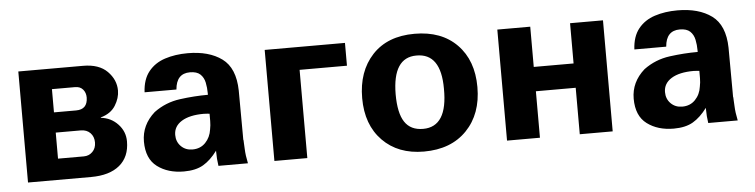

<svg xmlns="http://www.w3.org/2000/svg" viewBox="-39 -686 3411 868"><g transform="rotate(-5 1667.0 -252.0)"><path d="M413.1 -262.7Q459 -257.8 490.2 -224.6Q521.5 -191.4 521.5 -146.5Q521.5 -76.2 475.6 -38.1Q429.7 0 345.7 0H59.6V-503.9H353.5Q425.8 -503.9 463.4 -465.8Q501 -427.7 501 -378.9Q501 -344.7 480 -311Q459 -277.3 413.1 -264.6ZM204.1 -305.7H304.7Q356.4 -305.7 357.4 -359.4Q357.4 -381.8 344.7 -396.5Q332 -411.1 309.6 -411.1H204.1ZM204.1 -95.7H321.3Q344.7 -95.7 360.8 -111.8Q377 -127.9 377 -154.3Q377 -180.7 360.8 -197.3Q344.7 -213.9 317.4 -213.9H204.1Z M1057.6 0H923.8Q918.9 -31.2 918.9 -64.5V-69.3Q888.7 -28.3 854.5 -8.3Q820.3 11.7 766.6 11.7Q694.3 11.7 646 -24.4Q597.7 -60.5 597.7 -138.7Q597.7 -213.9 658.2 -267.6Q710.9 -306.6 776.9 -315.4Q842.8 -324.2 904.3 -324.2V-331.1Q904.3 -356.4 899.4 -379.9Q894.5 -403.3 878.9 -418Q863.3 -432.6 832 -432.6Q770.5 -432.6 764.6 -360.4H620.1Q623 -418.9 651.4 -454.1Q679.7 -489.3 726.1 -504.4Q772.5 -519.5 829.1 -519.5Q925.8 -519.5 984.4 -476.6Q1043 -433.6 1044.9 -331.1L1045.9 -127.9Q1045.9 -120.1 1045.9 -115.7Q1045.9 -111.3 1045.9 -108.9Q1045.9 -106.4 1046.9 -104.5Q1046.9 -101.6 1047.4 -92.8Q1047.9 -84 1048.8 -65.4Q1049.8 -37.1 1057.6 0ZM904.3 -238.3Q899.4 -238.3 894.5 -239.3Q890.6 -239.3 886.7 -239.7Q882.8 -240.2 877.9 -240.2Q813.5 -240.2 777.3 -217.8Q741.2 -195.3 741.2 -156.2Q741.2 -125 761.7 -104.5Q782.2 -84 813.5 -84Q849.6 -84 872.6 -107.9Q895.5 -131.8 900.4 -167Q902.3 -177.7 903.3 -186Q904.3 -194.3 904.3 -205.6Q904.3 -216.8 904.3 -238.3Z M1542 -400.4H1327.1V0H1177.7V-503.9H1542Z M1597.7 -248Q1597.7 -369.1 1666.5 -443.4Q1735.4 -517.6 1858.4 -517.6Q1980.5 -517.6 2050.8 -445.8Q2121.1 -374 2121.1 -252.9Q2121.1 -130.9 2049.8 -57.1Q1978.5 16.6 1855.5 16.6Q1738.3 16.6 1668 -55.2Q1597.7 -127 1597.7 -248ZM1750 -252.9Q1750 -167 1776.9 -126.5Q1803.7 -85.9 1860.4 -85.9Q1971.7 -85.9 1969.7 -258.8Q1969.7 -419.9 1858.4 -418.9Q1751 -418.9 1750 -252.9Z M2712.9 0H2563.5V-210.9H2382.8V0H2233.4V-503.9H2382.8V-321.3H2563.5V-503.9H2712.9Z M3280.3 0H3146.5Q3141.6 -31.2 3141.6 -64.5V-69.3Q3111.3 -28.3 3077.1 -8.3Q3043 11.7 2989.3 11.7Q2917 11.7 2868.7 -24.4Q2820.3 -60.5 2820.3 -138.7Q2820.3 -213.9 2880.9 -267.6Q2933.6 -306.6 2999.5 -315.4Q3065.4 -324.2 3127 -324.2V-331.1Q3127 -356.4 3122.1 -379.9Q3117.2 -403.3 3101.6 -418Q3085.9 -432.6 3054.7 -432.6Q2993.2 -432.6 2987.3 -360.4H2842.8Q2845.7 -418.9 2874 -454.1Q2902.3 -489.3 2948.7 -504.4Q2995.1 -519.5 3051.8 -519.5Q3148.4 -519.5 3207 -476.6Q3265.6 -433.6 3267.6 -331.1L3268.6 -127.9Q3268.6 -120.1 3268.6 -115.7Q3268.6 -111.3 3268.6 -108.9Q3268.6 -106.4 3269.5 -104.5Q3269.5 -101.6 3270 -92.8Q3270.5 -84 3271.5 -65.4Q3272.5 -37.1 3280.3 0ZM3127 -238.3Q3122.1 -238.3 3117.2 -239.3Q3113.3 -239.3 3109.4 -239.7Q3105.5 -240.2 3100.6 -240.2Q3036.1 -240.2 3000 -217.8Q2963.9 -195.3 2963.9 -156.2Q2963.9 -125 2984.4 -104.5Q3004.9 -84 3036.1 -84Q3072.3 -84 3095.2 -107.9Q3118.2 -131.8 3123 -167Q3125 -177.7 3126 -186Q3127 -194.3 3127 -205.6Q3127 -216.8 3127 -238.3Z"/></g></svg>

Font: FreeUniversal
Style: Bold
Weight: 700
Version: Version 1.001 March 22, 2017